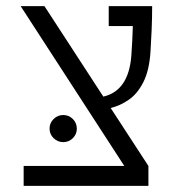

<svg xmlns="http://www.w3.org/2000/svg" viewBox="-20 -606 626 626"><path d="M57.1 0V-64.9H385.3L47.4 -585.9H125L316.9 -291Q399.4 -310.1 408.2 -424.3Q411.6 -469.7 413.1 -521H334.5V-585.9H476.1Q476.1 -547.4 474.4 -508.1Q472.7 -468.8 470.7 -438Q466.8 -376.5 447.5 -338.4Q428.2 -300.3 399.9 -280.8Q371.6 -261.2 340.8 -253.9L463.9 -64.9V0ZM186 -142.6Q168 -142.6 154.8 -155.5Q141.6 -168.5 141.6 -186.5Q141.6 -205.1 154.8 -218Q168 -231 186 -231Q204.6 -231 217.5 -218Q230.5 -205.1 230.5 -186.5Q230.5 -168.5 217.5 -155.5Q204.6 -142.6 186 -142.6Z"/></svg>

Font: CaskaydiaCove NFP Light
Style: Regular
Weight: 300
Designer: Aaron Bell
Foundry: Saja Typeworks
Version: Version 2111.001; VTT 6.35;Nerd Fonts 3.1.1